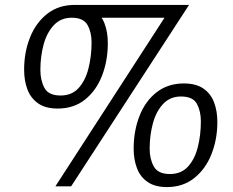

<svg xmlns="http://www.w3.org/2000/svg" viewBox="-20 -750 948 780"><path d="M682 -730H748L269 7H205ZM283 -730Q332 -730 361.5 -710Q391 -690 404.5 -655Q418 -620 418 -575Q418 -503 394.5 -442.5Q371 -382 325.5 -345.5Q280 -309 214 -309Q165 -309 135 -330Q105 -351 91.5 -386.5Q78 -422 78 -467Q78 -538 102 -598Q126 -658 172 -694Q218 -730 283 -730ZM271 -678Q227 -678 198.5 -647.5Q170 -617 157 -568.5Q144 -520 144 -466Q144 -424 160.5 -393Q177 -362 226 -362Q272 -362 299.5 -392.5Q327 -423 339.5 -472.5Q352 -522 352 -578Q352 -619 335.5 -648.5Q319 -678 271 -678ZM727 -411Q776 -411 806 -390.5Q836 -370 849.5 -334.5Q863 -299 863 -254Q863 -184 839 -123.5Q815 -63 769 -26.5Q723 10 658 10Q610 10 580 -10.5Q550 -31 536.5 -66.5Q523 -102 523 -146Q523 -218 546.5 -278.5Q570 -339 616 -375Q662 -411 727 -411ZM715 -358Q671 -358 642.5 -327.5Q614 -297 601 -248.5Q588 -200 588 -145Q588 -104 605 -73.5Q622 -43 670 -43Q716 -43 743.5 -73Q771 -103 783.5 -152Q796 -201 796 -257Q796 -298 780 -328Q764 -358 715 -358ZM283 -730H703L696 -678H271Z"/></svg>

Font: Rosario
Style: Italic
Weight: 400
Italic angle: -8.05°
Designer: Hector Gatti
Foundry: Omnibus Type
Version: Version 1.201